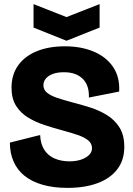

<svg xmlns="http://www.w3.org/2000/svg" viewBox="-20 -899 646 933"><path d="M308 14Q240 14 187.5 -1Q135 -16 99.5 -44.5Q64 -73 46 -114Q28 -155 28 -206L175 -243Q177 -199 195.5 -170.5Q214 -142 246 -128.5Q278 -115 317 -115Q350 -115 374.5 -123.5Q399 -132 413 -146Q427 -160 427 -179Q427 -202 408.5 -217Q390 -232 358 -243Q326 -254 285 -265Q240 -277 196 -291.5Q152 -306 116 -328Q80 -350 58 -385Q36 -420 36 -473Q36 -536 68 -581Q100 -626 158.5 -650Q217 -674 295 -674Q375 -674 436 -648Q497 -622 530 -573Q563 -524 559 -454L412 -425Q413 -455 405.5 -477.5Q398 -500 382.5 -515.5Q367 -531 344.5 -539.5Q322 -548 291 -548Q258 -548 236 -539.5Q214 -531 202.5 -517Q191 -503 191 -485Q191 -463 208.5 -448.5Q226 -434 257.5 -423.5Q289 -413 330 -402Q373 -391 417.5 -377Q462 -363 500 -339.5Q538 -316 561 -279Q584 -242 584 -185Q584 -121 550 -76.5Q516 -32 454 -9Q392 14 308 14ZM143 -879 303 -816 464 -879V-765L303 -701L143 -765Z"/></svg>

Font: Bricolage Grotesque 72pt ExtraBold
Style: Regular
Weight: 800
Designer: Mathieu Triay
Foundry: Atelier Triay
Version: Version 1.001;gftools[0.9.33.dev8+g029e19f]